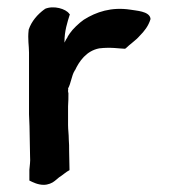

<svg xmlns="http://www.w3.org/2000/svg" viewBox="-20 -519 484 536"><path d="M60 -435C57 -409 61 -392 61 -372V-200C62 -177 63 -156 63 -132C63 -114 64 -96 64 -80C65 -70 63 -56 62 -45V-15C72 -10 86 -3 102 -3C114 -3 126 -8 133 -14L145 -24C155 -30 164 -39 174 -44V-47C174 -63 173 -81 173 -97C173 -108 173 -120 172 -130C172 -145 170 -156 170 -170V-222C171 -236 171 -247 171 -257V-259C170 -261 170 -264 170 -267C170 -268 171 -269 170 -272C178 -286 180 -308 188 -321V-322H189C201 -348 221 -377 257 -384C290 -388 315 -383 327 -383H329L331 -384C343 -396 359 -406 370 -419C383 -432 394 -446 400 -465V-468C396 -488 360 -489 344 -492C291 -500 249 -486 214 -464C201 -455 183 -438 175 -426L169 -417V-416C166 -411 163 -407 160 -400V-403C160 -432 168 -457 175 -479L173 -481C164 -494 130 -505 105 -494V-493H104C85 -479 68 -460 60 -436Z"/></svg>

Font: Hussar Pisanka
Style: Sbd
Weight: 600
Designer: Robert Jablonski
Foundry: Cannot Into Space Fonts
Version: Version 1.070